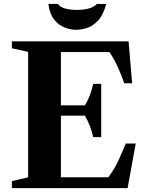

<svg xmlns="http://www.w3.org/2000/svg" viewBox="-20 -976 764 996"><path d="M41.5 0V-36.5L126 -56V-707L41.5 -725.5V-761.5H647L665.5 -544H624.5Q611.5 -583 592.5 -625Q573.5 -667 548 -706H296V-56.5H542Q574.5 -100 594.5 -144Q614.5 -188 632.5 -231.5H684L642 0ZM463.5 -264.5Q457.5 -291.5 447 -320Q436.5 -348.5 420.5 -376H280V-429.5H420.5Q437.5 -457.5 447.5 -485.8Q457.5 -514 463.5 -541H505V-264.5ZM376 -821.5Q345.5 -821.5 314 -834Q282.5 -846.5 259.8 -876Q237 -905.5 231 -955.5H280.5Q292 -938.5 319.5 -931.5Q347 -924.5 379.5 -924.5Q411 -924.5 438.8 -931.5Q466.5 -938.5 482.5 -955.5H531.5Q514.5 -895.5 486.5 -867Q458.5 -838.5 428.8 -830Q399 -821.5 376 -821.5Z"/></svg>

Font: Libre Caslon Text
Style: Regular
Weight: 400
Designer: Pablo Impallari, Rodrigo Fuenzalida, Katja Schimmel
Foundry: Pablo Impallari, Rodrigo Fuenzalida
Version: Version 2.000